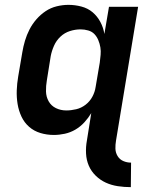

<svg xmlns="http://www.w3.org/2000/svg" viewBox="-20 -548 640 791"><path d="M519 223Q492 223 465.5 219Q439 215 416 204.5Q393 194 374.5 176Q356 158 346 135Q336 112 334.5 85Q333 58 338 31L356 -82Q344 -62 327.5 -44Q311 -26 290.5 -14Q270 -2 247 3Q224 8 202 8Q173 8 146.5 0Q120 -8 100 -25.5Q80 -43 68.5 -67.5Q57 -92 52.5 -119.5Q48 -147 49 -175.5Q50 -204 55 -233L72 -333Q76 -357 83 -380.5Q90 -404 101.5 -426.5Q113 -449 130 -468.5Q147 -488 168 -502Q189 -516 213.5 -522Q238 -528 262 -528Q289 -528 315.5 -521Q342 -514 361.5 -497.5Q381 -481 393.5 -457.5Q406 -434 410 -408L429 -520H549L458 31Q455 48 455.5 64.5Q456 81 464.5 95Q473 109 488 115.5Q503 122 520 122ZM253 -93Q273 -93 294 -98Q315 -103 332.5 -116.5Q350 -130 360.5 -149.5Q371 -169 374 -190L391 -290Q393 -306 394.5 -322Q396 -338 393.5 -353Q391 -368 385 -382.5Q379 -397 369 -407.5Q359 -418 343.5 -422.5Q328 -427 312 -427Q290 -427 268 -420Q246 -413 229 -397Q212 -381 202.5 -359.5Q193 -338 189 -317L173 -217Q169 -194 169.5 -171.5Q170 -149 180.5 -130.5Q191 -112 210.5 -102.5Q230 -93 253 -93Z"/></svg>

Font: Iosevka Extended Oblique
Style: Bold
Weight: 700
Width: 7
Italic angle: -9°
Monospace: yes
Designer: Belleve Invis
Foundry: Belleve Invis
Version: Version 32.5.0; ttfautohint (v1.8.4)